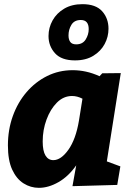

<svg xmlns="http://www.w3.org/2000/svg" viewBox="-20 -888 634 922"><path d="M167 14Q127 14 93 -7.5Q59 -29 38.5 -73.5Q18 -118 18 -190Q18 -265 41.5 -330.5Q65 -396 107.5 -445.5Q150 -495 206.5 -523Q263 -551 329 -551Q361 -551 393 -544Q425 -537 458 -522L471 -536L560 -537L493 -113L558 -89L543 0L328 6L346 -94Q309 -41 261 -13.5Q213 14 167 14ZM236 -119Q273 -119 308.5 -169Q344 -219 359 -308L376 -414Q351 -427 326 -427Q285 -427 253.5 -395.5Q222 -364 203.5 -314Q185 -264 185 -209Q185 -163 198.5 -141Q212 -119 236 -119ZM340 -598Q275 -598 244 -632.5Q213 -667 213 -715Q213 -755 232.5 -790Q252 -825 288.5 -846.5Q325 -868 376 -868Q440 -868 470.5 -834Q501 -800 501 -750Q501 -711 482.5 -676.5Q464 -642 428 -620Q392 -598 340 -598ZM346 -675Q377 -675 391.5 -698.5Q406 -722 406 -748Q406 -792 368 -792Q337 -792 323 -769Q309 -746 309 -718Q309 -698 317.5 -686.5Q326 -675 346 -675Z"/></svg>

Font: Bitter ExtraBold
Style: Italic
Weight: 800
Italic angle: -9°
Designer: Sol Matas, and Bitter project Authors
Foundry: Sol Matas
Version: Version 2.001